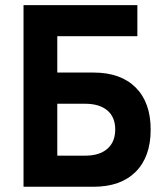

<svg xmlns="http://www.w3.org/2000/svg" viewBox="-20 -713 626 733"><path d="M69.8 0V-693.4H504.4V-574.7H198.7V-436H336.9Q440.9 -436 498 -378.9Q555.2 -321.8 555.2 -218.3Q555.2 -114.3 498 -57.1Q440.9 0 336.9 0ZM304.7 -316.9H198.7V-118.7H304.7Q359.9 -118.7 389.9 -145Q419.9 -171.4 419.9 -218.8Q419.9 -265.6 389.9 -291.3Q359.9 -316.9 304.7 -316.9Z"/></svg>

Font: Caskaydia Cove
Style: Bold
Weight: 700
Monospace: yes
Designer: Aaron Bell
Foundry: Saja Typeworks
Version: Version 4.300; ttfautohint (v1.8.3)